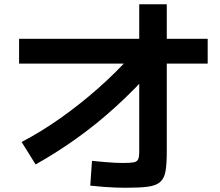

<svg xmlns="http://www.w3.org/2000/svg" viewBox="-20 -838 1040 906"><path d="M82 -168Q174 -216 266 -281Q358 -346 444 -422Q530 -498 604 -581L699 -510Q617 -417 527.5 -335.5Q438 -254 343 -186Q248 -118 148 -62ZM573 48Q549 48 524 47Q499 46 470.5 44Q442 42 406 38L414 -79Q445 -76 472 -73.5Q499 -71 521.5 -70Q544 -69 560 -69Q595 -69 611 -72Q627 -75 632 -86.5Q637 -98 637 -122V-818H767V-122Q767 -64 761 -30Q755 4 735.5 21Q716 38 677.5 43Q639 48 573 48ZM70 -538V-655H960V-538Z"/></svg>

Font: M PLUS 2
Style: Bold
Weight: 700
Designer: Coji Morishita
Foundry: UNDERFOREST DESIGN
Version: Version 1.001